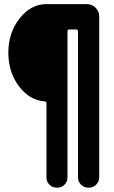

<svg xmlns="http://www.w3.org/2000/svg" viewBox="-20 -750 540 910"><path d="M392.6 -730.5Q416 -730.5 433.1 -713.4Q450.2 -696.3 450.2 -672.9V89.8Q450.2 111.3 435.5 125.5Q420.9 139.6 399.9 139.6Q378.9 139.6 364.3 125.5Q349.6 111.3 349.6 89.8V-600.6Q349.6 -609.4 341.8 -610.4H308.6Q299.8 -610.4 299.8 -600.6V89.8Q299.8 111.3 285.6 125.5Q271.5 139.6 250 139.6Q228.5 139.6 214.4 125.5Q200.2 111.3 200.2 89.8V-260.7Q200.2 -269.5 191.4 -269.5Q120.1 -274.4 69.8 -341.3Q19.5 -408.2 19.5 -500Q19.5 -594.7 72.8 -662.6Q126 -730.5 200.2 -730.5Z"/></svg>

Font: Rounded Mgen+ 1m bold
Style: Bold
Weight: 700
Designer: [Source Han Sans]
Ryoko NISHIZUKA  (kana & ideographs); Paul D. Hunt (Latin, Greek & Cyrillic); Wenlong ZHANG  (bopomofo
Version: Version 1.059.20150602